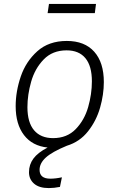

<svg xmlns="http://www.w3.org/2000/svg" viewBox="-20 -743 609 980"><path d="M464 -676H223L230 -723H470ZM182 124Q182 169 237 169Q264 169 296 162L286 211Q256 217 229 217Q180 217 154 194.5Q128 172 128 136Q128 97 150.5 66.5Q173 36 223 10Q145 2 102.5 -53.5Q60 -109 60 -201Q60 -276 86 -352.5Q112 -429 170.5 -481.5Q229 -534 321 -534Q412 -534 461 -479Q510 -424 510 -324Q510 -261 491 -194Q472 -127 429.5 -73Q387 -19 321 1Q246 32 214 61Q182 90 182 124ZM251 -38Q322 -38 366.5 -84Q411 -130 430 -196.5Q449 -263 449 -328Q449 -406 416 -446Q383 -486 320 -486Q248 -486 203 -439.5Q158 -393 139 -326Q120 -259 120 -196Q120 -118 154 -78Q188 -38 251 -38Z"/></svg>

Font: Fira Sans Light
Style: Italic
Weight: 300
Italic angle: -8°
Designer: bBox Type GmbH & Carrois Corporate GbR & Edenspiekermann AG
Foundry: bBox Type GmbH & Carrois Corporate GbR & Edenspiekermann AG
Version: Version 4.301